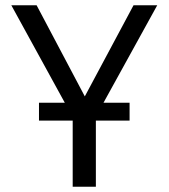

<svg xmlns="http://www.w3.org/2000/svg" viewBox="-20 -709 640 729"><path d="M577 -689 373 -319H472V-251H344V0H256V-251H128V-319H226L23 -689H119L302 -343L487 -689Z"/></svg>

Font: Fira Mono
Style: Regular
Weight: 400
Designer: Carrois Corporate & Edenspiekermann AG
Foundry: Carrois Corporate GbR & Edenspiekermann AG
Version: Version 3.206;PS 003.206;hotconv 1.0.70;makeotf.lib2.5.58329